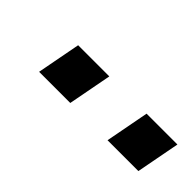

<svg xmlns="http://www.w3.org/2000/svg" viewBox="-8 -826 372 372"><g transform="rotate(45 178.0 -640.0)"><path d="M356 -685.1 338.9 -595.2H254.4L271.5 -685.1ZM169.4 -685.1 152.3 -595.2H66.9L84 -685.1Z"/></g></svg>

Font: Arimo
Style: Italic
Weight: 400
Italic angle: -12°
Designer: Steve Matteson
Foundry: Monotype Imaging Inc.
Version: Version 1.33